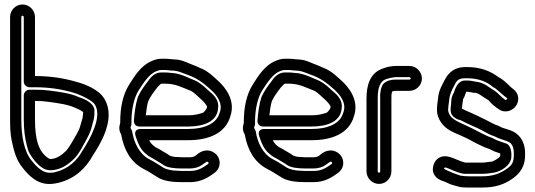

<svg xmlns="http://www.w3.org/2000/svg" viewBox="-20 -814 2386 856"><path d="M86 -389V-282C86 -237 91 -197 101 -160C104 -151 106 -138 115 -125C128 -104 144 -83 167 -67C176 -61 188 -55 204 -55C253 -55 289 -85 310 -106C336 -132 350 -166 366 -193C366 -194 367 -195 367 -195L378 -217C385 -232 391 -254 394 -268C400 -285 401 -298 401 -311V-322C401 -325 401 -328 400 -330C389 -364 342 -377 334 -380C293 -399 246 -404 202 -410C179 -413 164 -414 136 -414H111C96 -414 86 -400 86 -389ZM136 -364C163 -364 174 -363 196 -360C241 -354 283 -348 314 -334C322 -331 342 -322 351 -314C349 -299 349 -289 347 -284C342 -270 339 -253 333 -238L323 -218C307 -191 292 -161 274 -141C256 -123 231 -105 204 -105C203 -105 196 -108 195 -109C150 -139 136 -196 136 -282ZM80 -744C83 -744 86 -741 86 -738V-450C86 -435 100 -425 111 -425H137C200 -425 257 -416 307 -401C341 -391 393 -365 403 -348C437 -293 382 -196 351 -147L350 -146C323 -96 283 -60 224 -46C217 -44 211 -44 207 -44H205C172 -41 143 -70 121 -98C88 -137 75 -207 75 -282V-738C75 -741 77 -744 80 -744ZM80 -794C49 -794 25 -768 25 -738V-282C25 -250 26 -217 32 -188C42 -143 51 -102 81 -66C102 -39 144 11 208 6C215 6 227 4 236 2C312 -15 362 -63 394 -121C421 -163 501 -283 445 -374C421 -415 359 -439 321 -449C267 -465 205 -475 137 -475H136V-738C136 -768 111 -794 80 -794Z M752 -488C744 -488 732 -491 716 -491H699C667 -491 648 -464 642 -455C626 -434 608 -411 595 -382C595 -381 594 -380 594 -379C584 -347 580 -313 577 -277C576 -266 582 -250 602 -250H820C886 -250 947 -271 952 -329C960 -373 921 -400 912 -408C898 -421 878 -441 852 -454C851 -454 851 -455 850 -455C825 -464 795 -482 756 -488ZM831 -409C845 -402 861 -385 878 -370C886 -363 901 -346 903 -339C903 -337 902 -335 902 -333C902 -329 889 -312 884 -311C864 -305 848 -300 820 -300H630C633 -323 635 -344 641 -363C650 -383 664 -402 681 -424C688 -432 696 -440 699 -441H716C763 -441 789 -425 831 -409ZM767 -53C745 -53 722 -59 709 -66C687 -80 666 -94 642 -106C602 -128 577 -177 569 -229C568 -235 562 -240 562 -245C562 -250 566 -255 566 -260V-271C566 -328 578 -379 598 -411C622 -448 646 -485 678 -497C686 -500 692 -502 699 -502H718C726 -502 741 -499 756 -499C778 -497 791 -489 812 -482C856 -467 882 -448 918 -416C946 -391 975 -354 960 -313C960 -312 959 -311 959 -311C946 -262 889 -239 820 -239H609C609 -239 573 -242 585 -206C594 -179 605 -147 633 -126C638 -122 642 -118 648 -115L666 -105C674 -100 690 -90 699 -85L711 -77C728 -66 761 -63 787 -63H829C848 -63 868 -69 881 -79C898 -91 901 -94 906 -93C910 -92 911 -85 908 -83C884 -66 863 -52 829 -52H787C784 -52 775 -53 767 -53ZM770 -114C758 -114 747 -116 737 -120L727 -127C716 -134 700 -143 690 -149L673 -158C661 -167 653 -173 645 -189H820C910 -189 986 -220 1007 -296C1032 -368 982 -427 952 -454C933 -471 907 -498 872 -511C861 -516 846 -523 829 -529C812 -536 786 -549 757 -549C747 -549 735 -552 718 -552H699C685 -552 673 -549 659 -543C608 -523 579 -473 556 -437C528 -393 516 -335 516 -271V-266C515 -262 512 -252 512 -245C512 -235 513 -226 520 -215C533 -144 563 -92 618 -62C640 -51 662 -37 684 -23C709 -7 748 -2 787 -2H829C879 -2 912 -26 936 -43C964 -63 965 -98 949 -120C941 -130 929 -139 915 -142C880 -149 858 -124 852 -120C850 -118 839 -113 829 -113H787C784 -113 776 -114 770 -114Z M1303 -488C1295 -488 1283 -491 1267 -491H1250C1218 -491 1199 -464 1193 -455C1177 -434 1159 -411 1146 -382C1146 -381 1145 -380 1145 -379C1135 -347 1131 -313 1128 -277C1127 -266 1133 -250 1153 -250H1371C1437 -250 1498 -271 1503 -329C1511 -373 1472 -400 1463 -408C1449 -421 1429 -441 1403 -454C1402 -454 1402 -455 1401 -455C1376 -464 1346 -482 1307 -488ZM1382 -409C1396 -402 1412 -385 1429 -370C1437 -363 1452 -346 1454 -339C1454 -337 1453 -335 1453 -333C1453 -329 1440 -312 1435 -311C1415 -305 1399 -300 1371 -300H1181C1184 -323 1186 -344 1192 -363C1201 -383 1215 -402 1232 -424C1239 -432 1247 -440 1250 -441H1267C1314 -441 1340 -425 1382 -409ZM1318 -53C1296 -53 1273 -59 1260 -66C1238 -80 1217 -94 1193 -106C1153 -128 1128 -177 1120 -229C1119 -235 1113 -240 1113 -245C1113 -250 1117 -255 1117 -260V-271C1117 -328 1129 -379 1149 -411C1173 -448 1197 -485 1229 -497C1237 -500 1243 -502 1250 -502H1269C1277 -502 1292 -499 1307 -499C1329 -497 1342 -489 1363 -482C1407 -467 1433 -448 1469 -416C1497 -391 1526 -354 1511 -313C1511 -312 1510 -311 1510 -311C1497 -262 1440 -239 1371 -239H1160C1160 -239 1124 -242 1136 -206C1145 -179 1156 -147 1184 -126C1189 -122 1193 -118 1199 -115L1217 -105C1225 -100 1241 -90 1250 -85L1262 -77C1279 -66 1312 -63 1338 -63H1380C1399 -63 1419 -69 1432 -79C1449 -91 1452 -94 1457 -93C1461 -92 1462 -85 1459 -83C1435 -66 1414 -52 1380 -52H1338C1335 -52 1326 -53 1318 -53ZM1321 -114C1309 -114 1298 -116 1288 -120L1278 -127C1267 -134 1251 -143 1241 -149L1224 -158C1212 -167 1204 -173 1196 -189H1371C1461 -189 1537 -220 1558 -296C1583 -368 1533 -427 1503 -454C1484 -471 1458 -498 1423 -511C1412 -516 1397 -523 1380 -529C1363 -536 1337 -549 1308 -549C1298 -549 1286 -552 1269 -552H1250C1236 -552 1224 -549 1210 -543C1159 -523 1130 -473 1107 -437C1079 -393 1067 -335 1067 -271V-266C1066 -262 1063 -252 1063 -245C1063 -235 1064 -226 1071 -215C1084 -144 1114 -92 1169 -62C1191 -51 1213 -37 1235 -23C1260 -7 1299 -2 1338 -2H1380C1430 -2 1463 -26 1487 -43C1515 -63 1516 -98 1500 -120C1492 -130 1480 -139 1466 -142C1431 -149 1409 -124 1403 -120C1401 -118 1390 -113 1380 -113H1338C1335 -113 1327 -114 1321 -114Z M1675 -50C1675 -47 1673 -44 1670 -44C1667 -44 1664 -47 1664 -50V-376C1664 -425 1676 -451 1698 -460C1708 -464 1732 -470 1744 -470H1805C1808 -470 1811 -467 1811 -464C1811 -461 1808 -459 1805 -459H1743C1726 -459 1705 -456 1690 -441C1679 -430 1676 -404 1676 -401C1674 -391 1675 -387 1675 -376ZM1725 -50V-376C1725 -394 1725 -393 1728 -406C1733 -408 1740 -409 1743 -409H1805C1835 -409 1861 -433 1861 -464C1861 -495 1835 -520 1805 -520H1744C1721 -520 1696 -513 1680 -506C1628 -485 1614 -430 1614 -376V-50C1614 -20 1639 6 1670 6C1701 6 1725 -20 1725 -50Z M2234 -175C2223 -179 2207 -184 2197 -188L2182 -195C2181 -196 2180 -197 2179 -197C2147 -208 2116 -226 2082 -243C2049 -260 2003 -275 1988 -297C1981 -307 1978 -316 1978 -324C1978 -337 1981 -354 1983 -370C1985 -395 1995 -413 2008 -438C2017 -457 2027 -465 2053 -465H2065C2110 -465 2146 -451 2169 -433C2176 -427 2180 -424 2187 -421C2204 -409 2216 -394 2240 -377C2245 -374 2236 -366 2232 -369C2216 -380 2197 -403 2181 -412C2164 -421 2139 -447 2100 -450C2090 -452 2077 -455 2065 -455H2053C2020 -455 2009 -417 2003 -400C1990 -379 1992 -360 1991 -347C1989 -337 1989 -332 1989 -324C1989 -285 2034 -278 2034 -278C2042 -274 2051 -269 2060 -265L2086 -253C2096 -249 2103 -246 2111 -242L2130 -232C2152 -220 2162 -214 2185 -206L2200 -199C2201 -199 2201 -198 2202 -198C2229 -188 2248 -184 2257 -175C2265 -167 2271 -153 2271 -130C2271 -89 2264 -78 2236 -59C2207 -39 2173 -28 2132 -28H2071C2055 -28 2045 -29 2033 -31C2016 -37 2007 -40 1999 -43L1985 -49C1972 -55 1962 -59 1960 -61C1960 -65 1963 -69 1968 -67C1991 -60 2012 -45 2049 -39H2053H2131C2146 -39 2160 -41 2173 -43C2203 -45 2244 -68 2255 -95C2260 -106 2259 -107 2259 -107C2263 -138 2256 -170 2234 -175ZM2131 -89H2055C2035 -93 2009 -107 1986 -114C1946 -126 1921 -105 1913 -79C1909 -66 1908 -53 1913 -41C1925 -12 1957 -7 1965 -3L1978 3C1991 10 2008 13 2017 16C2032 22 2052 22 2071 22H2132C2190 22 2230 7 2264 -17C2298 -40 2324 -74 2321 -131C2321 -161 2312 -190 2292 -210C2269 -233 2241 -237 2221 -244L2206 -251C2205 -251 2204 -253 2203 -253C2181 -260 2177 -264 2153 -276L2133 -286C2124 -290 2117 -294 2106 -299L2080 -311C2066 -317 2051 -323 2039 -330C2040 -343 2045 -373 2045 -373C2052 -382 2054 -395 2059 -405H2065C2070 -405 2089 -400 2097 -400C2098 -400 2101 -400 2105 -399C2121 -394 2131 -382 2157 -368C2158 -368 2158 -366 2159 -366C2169 -353 2188 -337 2204 -327C2234 -306 2267 -322 2281 -343C2295 -363 2296 -397 2268 -417C2252 -428 2239 -447 2213 -464C2209 -467 2205 -468 2201 -471C2167 -497 2121 -515 2065 -515H2053C2008 -515 1980 -491 1964 -460C1953 -438 1936 -413 1933 -376C1932 -364 1928 -343 1928 -324C1928 -304 1935 -285 1946 -269C1969 -234 2007 -222 2034 -210C2043 -206 2050 -202 2060 -198C2090 -183 2122 -163 2161 -150L2176 -143C2185 -138 2195 -135 2210 -130V-129V-118C2206 -109 2177 -93 2170 -93C2158 -93 2145 -89 2131 -89Z"/></svg>

Font: Blanket
Style: Outline
Weight: 400
Foundry: Cannot Into Space Fonts
Version: Version 0.9